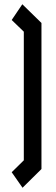

<svg xmlns="http://www.w3.org/2000/svg" viewBox="-20 -726 265 903"><path d="M86 157 35 84 92 28V-577L35 -632L85 -706L175 -618V69Z"/></svg>

Font: Turret Road
Style: Bold
Weight: 700
Designer: Noponies
Foundry: Noponies
Version: Version 1.001; ttfautohint (v1.8)